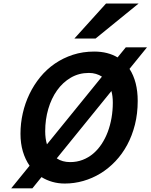

<svg xmlns="http://www.w3.org/2000/svg" viewBox="-20 -1003 833 1062"><path d="M368.2 -106.4Q405.3 -106.4 437.5 -118.9Q469.7 -131.3 495.8 -153.6Q522 -175.8 542.2 -206.5Q562.5 -237.3 576.2 -273.7Q589.8 -310.1 596.9 -351.1Q604 -392.1 604 -435.1Q604 -471.7 596.2 -499.5L293.9 -127Q324.7 -106.4 368.2 -106.4ZM230 -277.3Q230 -236.8 239.7 -204.6L543.9 -579.1Q528.8 -588.9 510.7 -594.2Q492.7 -599.6 471.7 -599.6Q416.5 -599.6 371.8 -573.5Q327.1 -547.4 295.7 -503.2Q264.2 -459 247.1 -400.6Q230 -342.3 230 -277.3ZM793 -741.2 696.3 -622.1Q741.7 -552.2 741.7 -444.8Q741.7 -374.5 726.3 -313.5Q710.9 -252.4 683.6 -201.7Q656.2 -150.9 618.4 -111.1Q580.6 -71.3 535.9 -43.9Q491.2 -16.6 440.9 -2.2Q390.6 12.2 338.4 12.2Q301.8 12.2 269.5 2.9Q237.3 -6.3 209.5 -23.4L159.2 38.6H42L143.6 -86.4Q119.6 -121.1 106.4 -165.5Q93.3 -210 93.3 -263.2Q93.3 -320.8 106 -376.7Q118.7 -432.6 143.1 -483.2Q167.5 -533.7 202.6 -576.7Q237.8 -619.6 283.2 -650.9Q328.6 -682.1 383.3 -700Q438 -717.8 501 -717.8Q539.6 -717.8 571.8 -709.5Q604 -701.2 630.4 -685.5L675.8 -741.2ZM746.6 -983.4 508.8 -790H391.6L566.4 -983.4Z"/></svg>

Font: Andika New Basic
Style: Bold Italic
Weight: 700
Italic angle: -14°
Designer: Victor Gaultney, Annie Olsen, Pablo Ugerman
Foundry: SIL International
Version: Version 5.500